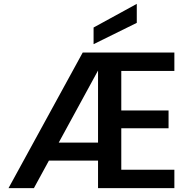

<svg xmlns="http://www.w3.org/2000/svg" viewBox="-20 -971 974 991"><path d="M24 0 407 -700H880V-605H606V-401H850V-309H606V-95H880V0H486V-607L155 0ZM165 -142 215 -235H542V-142ZM463 -743V-829L686 -951V-853Z"/></svg>

Font: DM Sans 24pt SemiBold
Style: Regular
Weight: 600
Designer: Colophon Foundry, Jonny Pinhorn
Foundry: Colophon Foundry
Version: Version 4.004;gftools[0.9.30]